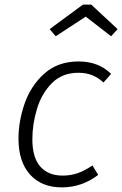

<svg xmlns="http://www.w3.org/2000/svg" viewBox="-20 -800 529 831"><path d="M461 -480 428 -443Q405 -464 379 -474.5Q353 -485 319 -485Q249 -485 204.5 -440Q160 -395 140 -328.5Q120 -262 120 -197Q120 -118 154.5 -79Q189 -40 251 -40Q287 -40 317.5 -51Q348 -62 380 -84L405 -43Q334 11 248 11Q160 11 110 -44.5Q60 -100 60 -200Q60 -276 87 -353Q114 -430 172.5 -482Q231 -534 320 -534Q407 -534 461 -480ZM195 -674 339 -780H375L489 -674L461 -643L351 -728L221 -643Z"/></svg>

Font: FiraGO Light
Style: Italic
Weight: 300
Italic angle: -8°
Designer: bBox Type GmbH
Foundry: bBox Type GmbH
Version: Version 1.001